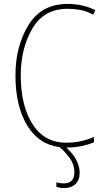

<svg xmlns="http://www.w3.org/2000/svg" viewBox="-20 -744 540 981"><path d="M308 217Q343 217 365 197Q387 177 387 138Q387 73 319 10Q362 10 398.5 2Q435 -6 460 -17V-44Q435 -33 399.5 -24Q364 -15 318 -15Q206 -15 146 -110Q86 -205 86 -359Q86 -496 145 -597.5Q204 -699 325 -699Q356 -699 389 -693.5Q422 -688 456 -669L467 -692Q403 -724 325 -724Q192 -724 125.5 -616Q59 -508 59 -359Q59 -203 118 -104.5Q177 -6 285 8Q318 37 339 67.5Q360 98 360 135Q360 193 307 193Q284 193 268 187V210Q284 217 308 217Z"/></svg>

Font: Noto Sans Mono UI Condensed Thin
Style: Regular
Weight: 250
Width: 3
Designer: Monotype Design team
Foundry: Monotype Imaging Inc.
Version: 1.000